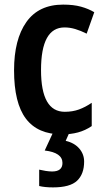

<svg xmlns="http://www.w3.org/2000/svg" viewBox="-20 -666 455 833"><path d="M249 -83Q144 -83 92.5 -151Q41 -219 41 -361Q41 -495 94.5 -570.5Q148 -646 254 -646Q299 -646 331.5 -637Q364 -628 389 -613L356 -520Q330 -533 306.5 -540Q283 -547 260 -547Q158 -547 158 -362Q158 -181 261 -181Q295 -181 322.5 -191Q350 -201 378 -220V-119Q350 -100 318.5 -91.5Q287 -83 249 -83ZM345 35Q345 89 314.5 118Q284 147 210 147Q174 147 150 141V70Q162 73 178 75.5Q194 78 206 78Q251 78 251 41Q251 -4 174 -13L211 -93H282L265 -55Q303 -46 324 -21.5Q345 3 345 35Z"/></svg>

Font: Noto Sans Kannada UI Condensed SemiBold
Style: Regular
Weight: 600
Width: 3
Designer: Jelle Bosma - Monotype Design Team
Foundry: Monotype Imaging Inc.
Version: Version 2.005; ttfautohint (v1.8.4.7-5d5b)